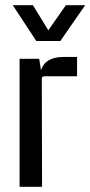

<svg xmlns="http://www.w3.org/2000/svg" viewBox="-20 -715 346 735"><path d="M119 -558 29 -695H106L165 -599L232 -695H306L211 -558ZM223 -497H275V-423H150Q140 -423 140 -413L141 0H55V-490H130L137 -446Q153 -497 223 -497Z"/></svg>

Font: Gemunu Libre Medium
Style: Regular
Weight: 500
Designer: Puspanada Ekanayake, Sola Matas, Pathum Egodawatta, Kosala Senevirathne
Foundry: mooniak
Version: Version 1.100